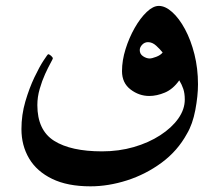

<svg xmlns="http://www.w3.org/2000/svg" viewBox="-20 -514 754 660"><path d="M660.6 -224.1Q660.6 -184.6 651.4 -135.7Q642.1 -86.9 622.6 -54.2Q590.3 4.9 535.6 45.2Q481 85.4 416.7 106Q352.5 126.5 291 126.5Q211.9 126.5 159.2 100.8Q106.4 75.2 80.1 30.8Q53.7 -13.7 53.7 -70.3Q53.7 -119.1 67.1 -165Q80.6 -210.9 98.1 -247.8Q115.7 -284.7 129.9 -306.2Q144 -327.6 145.5 -327.6Q149.4 -327.6 155.5 -322.3Q161.6 -316.9 161.6 -313Q161.6 -311.5 153.6 -296.9Q145.5 -282.2 135 -259.3Q124.5 -236.3 116.5 -208.5Q108.4 -180.7 108.4 -152.8Q108.4 -66.4 166 -30Q223.6 6.3 330.6 6.3Q388.7 6.3 439.9 -8.5Q491.2 -23.4 530.8 -49.1Q570.3 -74.7 592.8 -106.4Q615.2 -138.2 615.2 -171.9Q615.2 -192.9 610.1 -208.3Q605 -223.6 596.2 -237.8Q574.7 -207.5 546.9 -195.8Q519 -184.1 493.2 -184.1Q458 -184.1 428.7 -206.5Q399.4 -229 399.4 -269.5Q399.4 -306.2 411.6 -345.2Q423.8 -384.3 443.1 -418.2Q462.4 -452.1 484.4 -472.9Q506.3 -493.7 525.9 -493.7Q548.3 -493.7 572 -472.4Q595.7 -451.2 616 -413.6Q636.2 -376 648.4 -327.4Q660.6 -278.8 660.6 -224.1ZM539.1 -333.5Q529.8 -345.2 516.6 -357.2Q503.4 -369.1 488.8 -369.1Q477.1 -369.1 468.8 -360.4Q460.4 -351.6 460.4 -341.8Q460.4 -328.1 471.9 -320.6Q483.4 -313 494.6 -313Q502 -313 516.8 -318.6Q531.7 -324.2 539.1 -333.5Z"/></svg>

Font: Scheherazade New SemiBold
Style: Regular
Weight: 600
Designer: SIL International
Foundry: SIL International
Version: Version 4.000